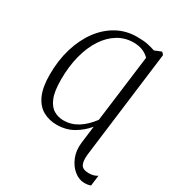

<svg xmlns="http://www.w3.org/2000/svg" viewBox="-233 -881 1138 1260"><g transform="rotate(30 335.5 -251.0)"><path d="M607.5 251Q567 251 530.2 221.8Q493.5 192.5 473 142.5Q452.5 92.5 460 31.5L476.5 -99.5Q437.5 -52 383 -20.5Q328.5 11 258.5 11Q200.5 11 154.5 -14.8Q108.5 -40.5 82 -98.5Q55.5 -156.5 55.5 -252Q55.5 -361 83.2 -452.5Q111 -544 161.2 -611.5Q211.5 -679 279.5 -716Q347.5 -753 429 -753Q479.5 -753 511.5 -746.2Q543.5 -739.5 568 -730.5L616 -750H621L635.5 -734L533.5 74.5Q527 128.5 540.5 154.8Q554 181 599.5 181Q620 181 636.8 176.2Q653.5 171.5 664.5 163L654.5 243Q647.5 246 635 248.5Q622.5 251 607.5 251ZM283 -36Q341 -36 390.8 -67.2Q440.5 -98.5 483 -155.5L548 -663.5Q524.5 -687 495 -698.2Q465.5 -709.5 428 -709.5Q364 -709.5 310.8 -677.2Q257.5 -645 218.2 -585.5Q179 -526 157.5 -443.5Q136 -361 136 -260.5Q136 -172.5 156 -123.8Q176 -75 209.8 -55.5Q243.5 -36 283 -36Z"/></g></svg>

Font: Merriweather 20pt Light
Style: Italic
Weight: 300
Italic angle: -7.8°
Version: Version 2.101